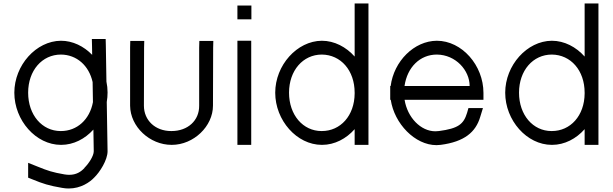

<svg xmlns="http://www.w3.org/2000/svg" viewBox="-20 -819 3552 1112"><path d="M63 -282C63 -122 188 20 333 20C333.5 20 334 20 334.5 20C406 20 472.2 -14.5 520.9 -68.6L523 57C523 84 495 127 469 153V154C449.2 175.5 422.5 193.5 381.2 193.5C372.5 193.5 363.1 192.7 353 191C284 179 257 170 198 146L143 124V210L168 220C229 245 263 256 339 269C352.6 271.6 365.6 272.7 378.1 272.7C448.4 272.7 500.5 236.2 526 209C558 178 603 108 603 57L598.3 -228.2C601.5 -246.5 603 -264.8 603 -283.9C603 -305.1 600.7 -326.1 596.4 -346.4L593 -554L592 -593H512L513 -552L513.8 -501.3C465.3 -551.3 401.2 -583 333 -583C189 -582 63 -441 63 -282ZM143 -282C143 -411 224 -503 333 -503C424.5 -502.2 495.2 -439.1 516.4 -343.7L518.3 -227.5C499.5 -126.4 426.1 -60 333 -60C332.4 -60 331.8 -60 331.3 -60C224.1 -60 143 -152.7 143 -282Z M733.5 -543V-207C734.5 -85 847.5 20 973.5 20C974.1 20 974.7 20 975.2 20C1101.5 20 1213.5 -87.6 1213.5 -207L1214.5 -542L1215.5 -582H1134.5L1133.5 -543V-207C1134.5 -121 1067.5 -60 973.5 -60C972.8 -60 972 -60 971.3 -60C879.4 -60 813.5 -121.7 813.5 -207L814.5 -542L815.5 -582H734.5Z M1395 -707H1396H1436V-787H1396H1395H1355V-707ZM1355 -543V-20V20H1435V-20V-543V-583H1355Z M1574 -282C1574 -122 1699 20 1844 20C1844.5 20 1845 20 1845.5 20C1918.1 20 1985.1 -15.5 2034 -70.9V-20V20H2114V-20V-282V-285.7V-759V-799H2034V-759V-491.5C1984.5 -547.1 1916.6 -583 1844 -583C1700 -582 1574 -441 1574 -282ZM1654 -282C1654 -411 1735 -503 1844 -503C1954 -502 2034 -411 2034 -282V-277.3C2033 -148.8 1951.7 -60 1844 -60C1843.4 -60 1842.9 -60 1842.3 -60C1735.1 -60 1654 -152.7 1654 -282Z M2322.9 -321C2338.3 -429.5 2412.6 -503 2510 -503C2620 -502 2700 -411 2700 -321ZM2243.1 -241C2263.8 -102.9 2383.3 21.6 2508 21.6C2516 21.6 2524 21 2532 20C2670 2 2735 -54 2761 -141L2777 -193H2693L2685 -165C2665 -100 2635 -75 2522 -60H2521C2514.5 -59.1 2508 -58.6 2501.6 -58.6C2416.8 -58.6 2339.5 -138.5 2323.2 -241H2740H2780V-281C2780 -441 2655 -583 2510 -583C2378.1 -582.1 2261.3 -464.5 2242.6 -321H2240V-281V-241Z M2906 -282C2906 -122 3031 20 3176 20C3176.5 20 3177 20 3177.5 20C3250.1 20 3317.1 -15.5 3366 -70.9V-20V20H3446V-20V-282V-285.7V-759V-799H3366V-759V-491.5C3316.5 -547.1 3248.6 -583 3176 -583C3032 -582 2906 -441 2906 -282ZM2986 -282C2986 -411 3067 -503 3176 -503C3286 -502 3366 -411 3366 -282V-277.3C3365 -148.8 3283.7 -60 3176 -60C3175.4 -60 3174.9 -60 3174.3 -60C3067.1 -60 2986 -152.7 2986 -282Z"/></svg>

Font: Nordica Advanced
Style: Regular
Weight: 300
Version: Version 1.07